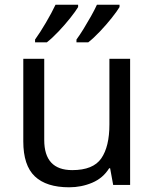

<svg xmlns="http://www.w3.org/2000/svg" viewBox="-20 -786 658 816"><path d="M533 -536V0H461L448 -71H444Q418 -29 372 -9.5Q326 10 274 10Q177 10 128 -36.5Q79 -83 79 -185V-536H168V-191Q168 -63 287 -63Q376 -63 410.5 -113Q445 -163 445 -257V-536ZM488 -756Q478 -739 455 -710Q432 -681 405 -652.5Q378 -624 355 -606H305V-618Q319 -637 335 -663Q351 -689 366.5 -716.5Q382 -744 392 -766H488ZM312 -756Q302 -739 279 -710Q256 -681 229 -652.5Q202 -624 179 -606H129V-618Q150 -647 175 -689.5Q200 -732 216 -766H312Z"/></svg>

Font: Noto Sans Imperial Aramaic
Style: Regular
Weight: 400
Designer: Monotype Design Team
Foundry: Monotype Imaging Inc.
Version: Version 2.001; ttfautohint (v1.8.4.7-5d5b)